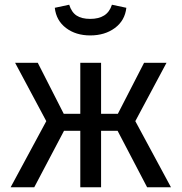

<svg xmlns="http://www.w3.org/2000/svg" viewBox="-20 -793 769 813"><path d="M553 -280 704 0H603L478 -239H408V0H320V-239H251L125 0H25L176 -280L44 -527H140L250 -311H320V-527H408V-311H479L590 -527H685ZM212 -760 273 -773Q283 -741 304.5 -727Q326 -713 362 -713Q398 -713 421 -727.5Q444 -742 454 -773L515 -760Q509 -706 466.5 -674.5Q424 -643 362 -643Q301 -643 259.5 -674.5Q218 -706 212 -760Z"/></svg>

Font: Fira GO
Style: Regular
Weight: 400
Designer: Carrois Corporate
Foundry: Carrois Corporate GbR
Version: Version 0.300